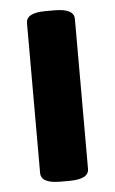

<svg xmlns="http://www.w3.org/2000/svg" viewBox="-44 -557 353 591"><g transform="rotate(-5 132.5 -261.5)"><path d="M207 -493V-30Q207 2 147 2H119Q59 2 59 -30V-493Q59 -525 119 -525H147Q207 -525 207 -493Z"/></g></svg>

Font: mmAsap
Style: Bold
Weight: 700
Designer: Pablo Cosgaya
Foundry: Omnibus-Type
Version: Version 1.001